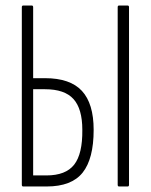

<svg xmlns="http://www.w3.org/2000/svg" viewBox="-20 -675 545 695"><path d="M64 0Q59 0 59 -6V-649Q59 -655 64 -655H95Q100 -655 100 -649V-392H143Q234 -392 276.5 -346Q319 -300 319 -205Q319 -100 279 -50Q239 0 149 0ZM100 -40H148Q218 -40 248.5 -79Q279 -118 278 -205Q278 -281 246 -316.5Q214 -352 143 -352H100ZM411 0Q406 0 406 -6V-649Q406 -655 411 -655H442Q447 -655 447 -649V-6Q447 0 442 0Z"/></svg>

Font: Sofia Sans Extra Condensed Light
Style: Regular
Weight: 300
Designer: Botio Nikoltchev, Ani Petrova
Foundry: lettersoup
Version: Version 4.101